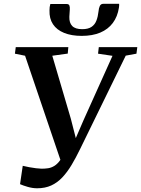

<svg xmlns="http://www.w3.org/2000/svg" viewBox="-20 -996 756 1030"><path d="M179.5 14Q154.5 14 128.8 6.5Q103 -1 87.5 -8L102 -106.5Q118.5 -102.5 137 -99Q155.5 -95.5 172.8 -93.5Q190 -91.5 203 -91Q221 -91 238 -93.5Q255 -96 271.2 -105.8Q287.5 -115.5 303 -137Q318.5 -158.5 334 -197.5L313.5 -110.5L114.5 -697L60 -708L64.5 -743H346.5L343.5 -708.5L260.5 -697L360 -359L398.5 -209L363 -200.5L428 -351L583.5 -696.5L506 -708L510 -743H716.5L712 -708L654.5 -697.5L410 -197Q387 -149.5 363.8 -110.8Q340.5 -72 314 -44Q287.5 -16 254.8 -1Q222 14 179.5 14ZM337 -974.5Q349 -974.5 352.2 -966.5Q355.5 -958.5 354.5 -945Q354.5 -936 353.2 -925Q352 -914 352 -905.5Q351 -873.5 367.5 -856.5Q384 -839.5 421 -839.5Q453 -839.5 471 -851.8Q489 -864 497.2 -885.5Q505.5 -907 508.5 -935Q510 -952.5 515.5 -964Q521 -975.5 534 -975.5H619Q619.5 -971 619.2 -966Q619 -961 618 -955Q610.5 -906.5 585.2 -872.8Q560 -839 518 -821.2Q476 -803.5 418.5 -803.5Q363.5 -803.5 324 -819.5Q284.5 -835.5 264.2 -866Q244 -896.5 245.5 -940.5Q245.5 -949.5 246.5 -958Q247.5 -966.5 250 -974.5Z"/></svg>

Font: Merriweather 72pt SemiBold
Style: Italic
Weight: 600
Italic angle: -7.8°
Version: Version 2.101